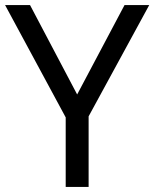

<svg xmlns="http://www.w3.org/2000/svg" viewBox="-20 -734 606 754"><path d="M283 -363 469 -714H566L328 -277V0H238V-273L0 -714H98Z"/></svg>

Font: Noto Serif Ottoman Siyaq
Style: Regular
Weight: 400
Designer: Sérgio Martins
Version: Version 1.005; ttfautohint (v1.8.4.7-5d5b)